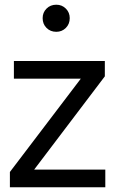

<svg xmlns="http://www.w3.org/2000/svg" viewBox="-20 -795 489 815"><path d="M22 -65 345 -490 359 -461H39V-536H425V-471L103 -46L89 -75H427V0H22ZM161 -718Q161 -742 177.5 -758.5Q194 -775 219 -775Q243 -775 259.5 -758.5Q276 -742 276 -718Q276 -693 259.5 -676.5Q243 -660 219 -660Q194 -660 177.5 -676.5Q161 -693 161 -718Z"/></svg>

Font: Trafiko Sans Variable
Style: Regular
Weight: 400
Designer: Gumpita Rahayu / Trafiko
Foundry: Tokotype / Trafiko
Version: Version 0.001;FEAKit 1.0